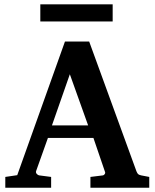

<svg xmlns="http://www.w3.org/2000/svg" viewBox="-20 -882 726 902"><path d="M308.1 -533.2 224.1 -293H394ZM404.8 0V-50.8L463.9 -58.1Q468.8 -59.1 472.2 -64.5Q475.6 -69.8 473.1 -75.2L418.9 -233.9H205.1L149.9 -79.1Q147 -71.3 152.8 -64.9Q158.7 -58.6 164.1 -58.1L220.2 -50.8V0H4.9V-50.8L61 -59.1L285.2 -687H398.9L621.1 -77.1Q625 -67.9 628.7 -64.2Q632.3 -60.5 643.1 -58.1L681.2 -50.8V0ZM169.4 -781.2V-861.8H509.3V-781.2Z"/></svg>

Font: Charis SIL APac
Style: Bold
Weight: 700
Foundry: SIL International
Version: Version 5.000